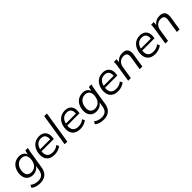

<svg xmlns="http://www.w3.org/2000/svg" viewBox="334 -2317 4122 4122"><g transform="rotate(-45 2395.0 -256.5)"><path d="M228 223Q98 223 21 158L50 97Q91 129 134 143.5Q177 158 231 158Q307 158 350 119.5Q393 81 405 8L423 -107Q395 -62 347.5 -37Q300 -12 242 -12Q173 -12 125.5 -44.5Q78 -77 58.5 -136Q39 -195 51 -274Q70 -389 139.5 -450Q209 -511 309 -511Q371 -511 414 -483Q457 -455 471 -405L495 -502H573Q565 -473 558 -443.5Q551 -414 547 -386L486 -3Q469 109 403.5 166Q338 223 228 223ZM261 -77Q333 -77 383 -125.5Q433 -174 446 -261Q460 -349 425 -397.5Q390 -446 318 -446Q245 -446 195 -398Q145 -350 131 -262Q117 -174 152.5 -125.5Q188 -77 261 -77Z M876 9Q751 9 692 -65.5Q633 -140 653 -267Q672 -382 742 -446.5Q812 -511 919 -511Q988 -511 1033.5 -481Q1079 -451 1097.5 -397.5Q1116 -344 1105 -273L1101 -244H728Q717 -154 756.5 -105.5Q796 -57 884 -57Q927 -57 969 -70Q1011 -83 1048 -115L1076 -58Q1036 -26 984 -8.5Q932 9 876 9ZM915 -451Q841 -451 796.5 -407Q752 -363 737 -295H1040Q1047 -370 1015.5 -410.5Q984 -451 915 -451Z M1186 0 1303 -736H1384L1267 0Z M1658 9Q1533 9 1474 -65.5Q1415 -140 1435 -267Q1454 -382 1524 -446.5Q1594 -511 1701 -511Q1770 -511 1815.5 -481Q1861 -451 1879.5 -397.5Q1898 -344 1887 -273L1883 -244H1510Q1499 -154 1538.5 -105.5Q1578 -57 1666 -57Q1709 -57 1751 -70Q1793 -83 1830 -115L1858 -58Q1818 -26 1766 -8.5Q1714 9 1658 9ZM1697 -451Q1623 -451 1578.5 -407Q1534 -363 1519 -295H1822Q1829 -370 1797.5 -410.5Q1766 -451 1697 -451Z M2157 223Q2027 223 1950 158L1979 97Q2020 129 2063 143.5Q2106 158 2160 158Q2236 158 2279 119.5Q2322 81 2334 8L2352 -107Q2324 -62 2276.5 -37Q2229 -12 2171 -12Q2102 -12 2054.5 -44.5Q2007 -77 1987.5 -136Q1968 -195 1980 -274Q1999 -389 2068.5 -450Q2138 -511 2238 -511Q2300 -511 2343 -483Q2386 -455 2400 -405L2424 -502H2502Q2494 -473 2487 -443.5Q2480 -414 2476 -386L2415 -3Q2398 109 2332.5 166Q2267 223 2157 223ZM2190 -77Q2262 -77 2312 -125.5Q2362 -174 2375 -261Q2389 -349 2354 -397.5Q2319 -446 2247 -446Q2174 -446 2124 -398Q2074 -350 2060 -262Q2046 -174 2081.5 -125.5Q2117 -77 2190 -77Z M2805 9Q2680 9 2621 -65.5Q2562 -140 2582 -267Q2601 -382 2671 -446.5Q2741 -511 2848 -511Q2917 -511 2962.5 -481Q3008 -451 3026.5 -397.5Q3045 -344 3034 -273L3030 -244H2657Q2646 -154 2685.5 -105.5Q2725 -57 2813 -57Q2856 -57 2898 -70Q2940 -83 2977 -115L3005 -58Q2965 -26 2913 -8.5Q2861 9 2805 9ZM2844 -451Q2770 -451 2725.5 -407Q2681 -363 2666 -295H2969Q2976 -370 2944.5 -410.5Q2913 -451 2844 -451Z M3115 0 3176 -386Q3180 -414 3182.5 -443.5Q3185 -473 3186 -502H3265L3258 -417Q3290 -463 3338 -487Q3386 -511 3445 -511Q3538 -511 3574 -458.5Q3610 -406 3594 -306L3546 0H3465L3513 -305Q3525 -380 3500.5 -412.5Q3476 -445 3416 -445Q3345 -445 3299 -402Q3253 -359 3242 -289L3196 0Z M3934 9Q3809 9 3750 -65.5Q3691 -140 3711 -267Q3730 -382 3800 -446.5Q3870 -511 3977 -511Q4046 -511 4091.5 -481Q4137 -451 4155.5 -397.5Q4174 -344 4163 -273L4159 -244H3786Q3775 -154 3814.5 -105.5Q3854 -57 3942 -57Q3985 -57 4027 -70Q4069 -83 4106 -115L4134 -58Q4094 -26 4042 -8.5Q3990 9 3934 9ZM3973 -451Q3899 -451 3854.5 -407Q3810 -363 3795 -295H4098Q4105 -370 4073.5 -410.5Q4042 -451 3973 -451Z M4244 0 4305 -386Q4309 -414 4311.5 -443.5Q4314 -473 4315 -502H4394L4387 -417Q4419 -463 4467 -487Q4515 -511 4574 -511Q4667 -511 4703 -458.5Q4739 -406 4723 -306L4675 0H4594L4642 -305Q4654 -380 4629.5 -412.5Q4605 -445 4545 -445Q4474 -445 4428 -402Q4382 -359 4371 -289L4325 0Z"/></g></svg>

Font: Mulish
Style: Italic
Weight: 400
Italic angle: -9°
Designer: Vernon Adams
Foundry: Vernon Adams
Version: Version 3.603; ttfautohint (v1.8.3)